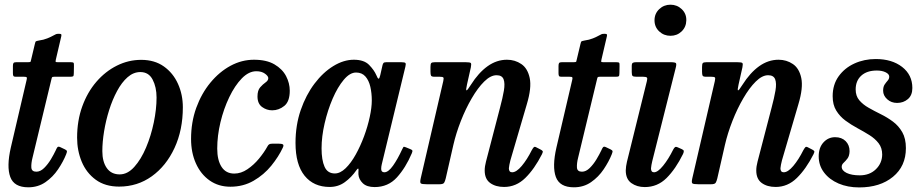

<svg xmlns="http://www.w3.org/2000/svg" viewBox="-20 -785 3928 818"><path d="M49.5 -520H100Q109.5 -520 110.5 -522.5Q111.5 -525 113 -532.5L128.5 -597.5Q130.5 -607.5 133.2 -609Q136 -610.5 146.5 -612.5Q165.5 -615 181.5 -621.5Q197.5 -628 207 -633.5Q215.5 -638 218.8 -639.5Q222 -641 231 -641Q239 -641 240.8 -639Q242.5 -637 241 -630L218 -531.5Q216.5 -524 217 -522Q217.5 -520 226.5 -520H281Q291 -520 293.2 -517.5Q295.5 -515 295 -503.5L294.5 -474Q294.5 -462.5 291.8 -460.2Q289 -458 278.5 -458H211Q203.5 -458 202 -456Q200.5 -454 199 -447L118.5 -113Q112.5 -89.5 113.5 -71.5Q114.5 -53.5 135 -53.5Q152 -53.5 168 -69.2Q184 -85 196.8 -106.2Q209.5 -127.5 217.5 -144.5Q220.5 -152 224.2 -157.2Q228 -162.5 237 -158L257 -148.5Q264.5 -144.5 265.2 -141.5Q266 -138.5 262 -128Q249.5 -96.5 227.5 -63.8Q205.5 -31 173.8 -9Q142 13 100.5 13Q40 13 23.8 -31Q7.5 -75 26 -156L93.5 -445Q95.5 -453 93.8 -455.5Q92 -458 82 -458H46.5Q39 -458 37 -461.5Q35 -465 35 -473V-504Q35 -513.5 37.8 -516.8Q40.5 -520 49.5 -520Z M308.5 -198.5Q308.5 -271 330.5 -331.8Q352.5 -392.5 390.8 -436.8Q429 -481 478.2 -505.5Q527.5 -530 581.5 -530Q638.5 -530 678 -502Q717.5 -474 738.2 -428Q759 -382 759 -328Q759 -231 723.5 -154.5Q688 -78 626.8 -34Q565.5 10 487.5 10Q428 10 388 -19.2Q348 -48.5 328.2 -96Q308.5 -143.5 308.5 -198.5ZM416 -141Q416 -96 435 -69Q454 -42 490 -42Q523.5 -42 552.2 -74Q581 -106 602.2 -156.2Q623.5 -206.5 635.2 -263.2Q647 -320 647 -369.5Q647 -414 630.2 -446Q613.5 -478 578 -478Q548.5 -478 523.5 -456Q498.5 -434 478.8 -397.2Q459 -360.5 445 -316Q431 -271.5 423.5 -225.8Q416 -180 416 -141Z M1214.5 -398.5Q1214.5 -352.5 1191.2 -333.8Q1168 -315 1139.5 -315Q1116 -315 1096.5 -329.2Q1077 -343.5 1077 -374Q1077 -400 1088.5 -413Q1100 -426 1111.5 -434Q1123 -442 1123 -452Q1123 -461 1108.8 -471.2Q1094.5 -481.5 1072 -481.5Q1040 -481.5 1010.2 -451Q980.5 -420.5 956.8 -371Q933 -321.5 919.2 -264Q905.5 -206.5 905.5 -152Q905.5 -102.5 924 -74Q942.5 -45.5 978 -45.5Q1007 -45.5 1034.2 -64Q1061.5 -82.5 1083.5 -109.2Q1105.5 -136 1119 -160.5Q1122.5 -167.5 1126.8 -170.2Q1131 -173 1142.5 -173H1165.5Q1180.5 -173 1185.2 -169.8Q1190 -166.5 1185 -156Q1167 -117.5 1135.8 -79Q1104.5 -40.5 1060.5 -15Q1016.5 10.5 961.5 10.5Q911 10.5 873.2 -16Q835.5 -42.5 814.8 -88.5Q794 -134.5 794 -193Q794 -264.5 816.2 -325.8Q838.5 -387 876.5 -433Q914.5 -479 962.2 -504.8Q1010 -530.5 1062 -530.5Q1115.5 -530.5 1149.2 -510.8Q1183 -491 1198.8 -460.8Q1214.5 -430.5 1214.5 -398.5Z M1734.5 -132Q1708.5 -70.5 1671 -29.2Q1633.5 12 1576 12Q1542.5 12 1525.5 -4.5Q1508.5 -21 1507 -42.5Q1506.5 -49.5 1507 -53.5Q1507.5 -57.5 1507.5 -61Q1507.5 -73 1498.5 -60Q1477.5 -29.5 1449.2 -9Q1421 11.5 1384.5 11.5Q1316.5 11.5 1277.8 -36.2Q1239 -84 1239 -176Q1239 -251.5 1261.2 -316Q1283.5 -380.5 1319.8 -428.5Q1356 -476.5 1400 -503.5Q1444 -530.5 1487.5 -530.5Q1531 -530.5 1552.5 -508.5Q1574 -486.5 1583.5 -464.5Q1589 -450.5 1592.8 -449.8Q1596.5 -449 1600 -464.5L1609.5 -506.5Q1611 -513.5 1614 -516.8Q1617 -520 1626 -520H1689.5Q1705 -520 1707.5 -516.2Q1710 -512.5 1707 -500.5L1606.5 -85Q1604 -75 1604 -65.5Q1604 -51 1617.5 -51Q1634.5 -51 1654.5 -79.2Q1674.5 -107.5 1693.5 -149Q1697 -156.5 1698.8 -158.8Q1700.5 -161 1709 -157.5L1728.5 -149.5Q1736 -146.5 1737 -143.5Q1738 -140.5 1734.5 -132ZM1564 -357Q1564 -388 1557.8 -415.2Q1551.5 -442.5 1536.8 -459.2Q1522 -476 1497 -476Q1470.5 -476 1444.5 -445Q1418.5 -414 1397.2 -364.8Q1376 -315.5 1363 -259.2Q1350 -203 1350 -153Q1350 -103 1362.8 -74.5Q1375.5 -46 1406.5 -46Q1429.5 -46 1452.5 -68.2Q1475.5 -90.5 1495.5 -126.5Q1515.5 -162.5 1531 -204.2Q1546.5 -246 1555.2 -286.5Q1564 -327 1564 -357Z M1833 -520H1963.5Q1982.5 -520 1985.8 -516.5Q1989 -513 1986 -498L1969.5 -424.5Q1964 -400.5 1967.5 -400Q1971 -399.5 1986 -423.5Q2018.5 -475 2057.2 -502.8Q2096 -530.5 2140 -530.5Q2174 -530.5 2201 -512.2Q2228 -494 2236.8 -452.5Q2245.5 -411 2224.5 -341L2154.5 -102Q2152.5 -95 2150.2 -83.2Q2148 -71.5 2148 -68Q2148 -51 2162 -51Q2180 -51 2202.8 -78Q2225.5 -105 2245.5 -145Q2250.5 -154 2254.2 -157.8Q2258 -161.5 2265.5 -157L2283 -148Q2290 -144.5 2292 -141.2Q2294 -138 2289 -128Q2257 -65 2218 -26.8Q2179 11.5 2127.5 11.5Q2091.5 11.5 2068.2 -5.5Q2045 -22.5 2045 -58.5Q2045 -76 2050.5 -96.5L2110.5 -327Q2121.5 -368 2126.8 -399Q2132 -430 2125.5 -447.2Q2119 -464.5 2095.5 -464.5Q2070 -464.5 2042.8 -437.5Q2015.5 -410.5 1989.8 -366.2Q1964 -322 1943.5 -269.8Q1923 -217.5 1911.5 -167.5L1879 -25Q1876 -12.5 1872 -6.2Q1868 0 1852 0H1798.5Q1776.5 0 1772.5 -4Q1768.5 -8 1772.5 -25.5L1868.5 -439.5Q1871.5 -452.5 1868.5 -455.2Q1865.5 -458 1853.5 -458H1831.5Q1819 -458 1816.5 -462.5Q1814 -467 1814 -480V-499.5Q1814 -512.5 1817.2 -516.2Q1820.5 -520 1833 -520Z M2374 -520H2424.5Q2434 -520 2435 -522.5Q2436 -525 2437.5 -532.5L2453 -597.5Q2455 -607.5 2457.8 -609Q2460.5 -610.5 2471 -612.5Q2490 -615 2506 -621.5Q2522 -628 2531.5 -633.5Q2540 -638 2543.2 -639.5Q2546.5 -641 2555.5 -641Q2563.5 -641 2565.2 -639Q2567 -637 2565.5 -630L2542.5 -531.5Q2541 -524 2541.5 -522Q2542 -520 2551 -520H2605.5Q2615.5 -520 2617.8 -517.5Q2620 -515 2619.5 -503.5L2619 -474Q2619 -462.5 2616.2 -460.2Q2613.5 -458 2603 -458H2535.5Q2528 -458 2526.5 -456Q2525 -454 2523.5 -447L2443 -113Q2437 -89.5 2438 -71.5Q2439 -53.5 2459.5 -53.5Q2476.5 -53.5 2492.5 -69.2Q2508.5 -85 2521.2 -106.2Q2534 -127.5 2542 -144.5Q2545 -152 2548.8 -157.2Q2552.5 -162.5 2561.5 -158L2581.5 -148.5Q2589 -144.5 2589.8 -141.5Q2590.5 -138.5 2586.5 -128Q2574 -96.5 2552 -63.8Q2530 -31 2498.2 -9Q2466.5 13 2425 13Q2364.5 13 2348.2 -31Q2332 -75 2350.5 -156L2418 -445Q2420 -453 2418.2 -455.5Q2416.5 -458 2406.5 -458H2371Q2363.5 -458 2361.5 -461.5Q2359.5 -465 2359.5 -473V-504Q2359.5 -513.5 2362.2 -516.8Q2365 -520 2374 -520Z M2768.5 -698.5Q2768.5 -727 2788.5 -746Q2808.5 -765 2836.5 -765Q2864.5 -765 2884.5 -746Q2904.5 -727 2904 -698.5Q2903.5 -670 2884 -651.2Q2864.5 -632.5 2836.5 -632.5Q2808.5 -632.5 2788.5 -651.2Q2768.5 -670 2768.5 -698.5ZM2858.5 -494.5 2759 -99Q2757.5 -93.5 2755.5 -82.5Q2753.5 -71.5 2753.5 -67.5Q2753.5 -51 2766.5 -51Q2782.5 -51 2805.2 -79Q2828 -107 2848 -147.5Q2852 -155 2855.8 -158Q2859.5 -161 2868 -157L2885 -149.5Q2892.5 -146 2893.2 -142Q2894 -138 2890 -129Q2858.5 -65 2819.8 -26.5Q2781 12 2727 12Q2693.5 12 2669.8 -5Q2646 -22 2646 -59Q2646 -66 2647.5 -77Q2649 -88 2651 -95.5L2736 -439.5Q2739 -451 2736 -454.5Q2733 -458 2720 -458H2692Q2678.5 -458 2675 -461.5Q2671.5 -465 2671.5 -478V-503.5Q2671.5 -514.5 2675.8 -517.2Q2680 -520 2690 -520H2837Q2856.5 -520 2859.8 -515.8Q2863 -511.5 2858.5 -494.5Z M2990 -520H3120.5Q3139.5 -520 3142.8 -516.5Q3146 -513 3143 -498L3126.5 -424.5Q3121 -400.5 3124.5 -400Q3128 -399.5 3143 -423.5Q3175.5 -475 3214.2 -502.8Q3253 -530.5 3297 -530.5Q3331 -530.5 3358 -512.2Q3385 -494 3393.8 -452.5Q3402.5 -411 3381.5 -341L3311.5 -102Q3309.5 -95 3307.2 -83.2Q3305 -71.5 3305 -68Q3305 -51 3319 -51Q3337 -51 3359.8 -78Q3382.5 -105 3402.5 -145Q3407.5 -154 3411.2 -157.8Q3415 -161.5 3422.5 -157L3440 -148Q3447 -144.5 3449 -141.2Q3451 -138 3446 -128Q3414 -65 3375 -26.8Q3336 11.5 3284.5 11.5Q3248.5 11.5 3225.2 -5.5Q3202 -22.5 3202 -58.5Q3202 -76 3207.5 -96.5L3267.5 -327Q3278.5 -368 3283.8 -399Q3289 -430 3282.5 -447.2Q3276 -464.5 3252.5 -464.5Q3227 -464.5 3199.8 -437.5Q3172.5 -410.5 3146.8 -366.2Q3121 -322 3100.5 -269.8Q3080 -217.5 3068.5 -167.5L3036 -25Q3033 -12.5 3029 -6.2Q3025 0 3009 0H2955.5Q2933.5 0 2929.5 -4Q2925.5 -8 2929.5 -25.5L3025.5 -439.5Q3028.5 -452.5 3025.5 -455.2Q3022.5 -458 3010.5 -458H2988.5Q2976 -458 2973.5 -462.5Q2971 -467 2971 -480V-499.5Q2971 -512.5 2974.2 -516.2Q2977.5 -520 2990 -520Z M3738.5 -126.5Q3738.5 -155 3723.2 -174.8Q3708 -194.5 3684 -209.5Q3660 -224.5 3633 -239Q3606 -253.5 3582 -271.2Q3558 -289 3542.8 -313.8Q3527.5 -338.5 3527.5 -375Q3527.5 -424.5 3553 -460Q3578.5 -495.5 3620.2 -514.5Q3662 -533.5 3711 -533.5Q3780 -533.5 3823.5 -499.8Q3867 -466 3867 -410Q3867 -379 3848 -362.8Q3829 -346.5 3802 -346.5Q3777 -346.5 3759.8 -362.2Q3742.5 -378 3742.5 -398.5Q3742.5 -415.5 3749 -425Q3755.5 -434.5 3762 -441.8Q3768.5 -449 3768.5 -458.5Q3768.5 -469.5 3753.2 -477Q3738 -484.5 3715.5 -484.5Q3673.5 -484.5 3649.5 -462.8Q3625.5 -441 3625.5 -404Q3625.5 -376 3641 -357.8Q3656.5 -339.5 3680.8 -325.8Q3705 -312 3732.5 -298.5Q3760 -285 3784.2 -267Q3808.5 -249 3824 -222Q3839.5 -195 3839.5 -154Q3839.5 -77 3784.5 -31.8Q3729.5 13.5 3640.5 13.5Q3591.5 13.5 3552.5 -3.2Q3513.5 -20 3490.8 -50Q3468 -80 3468 -119Q3468 -156 3488.2 -178.2Q3508.5 -200.5 3538 -200.5Q3566 -200.5 3582.8 -183.8Q3599.5 -167 3599.5 -141Q3599 -121 3590.8 -110Q3582.5 -99 3574.2 -91.5Q3566 -84 3566 -74.5Q3566 -58.5 3587 -48.2Q3608 -38 3643 -38Q3685 -38 3711.5 -63.8Q3738 -89.5 3738.5 -126.5Z"/></svg>

Font: Besley* Narrow Medium
Style: Italic
Weight: 500
Width: 4
Italic angle: -13°
Designer: Owen Earl
Foundry: indestructible type*
Version: Version 3.000; ttfautohint (v1.8.3)